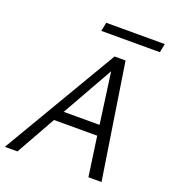

<svg xmlns="http://www.w3.org/2000/svg" viewBox="-147 -922 924 1032"><g transform="rotate(20 315.5 -406.5)"><path d="M445 -226H198L71 0H-1L387 -658H450L552 0H477ZM283 -813H618L608 -763H273ZM437 -285 397 -577 232 -285Z"/></g></svg>

Font: LXGW Bright GB
Style: Italic
Weight: 400
Italic angle: -12°
Designer: Christian Thalmann (Catharsis Fonts)
Foundry: LXGW / Christian Thalmann (Catharsis Fonts) / Fontworks Inc.
Version: Version 5.510